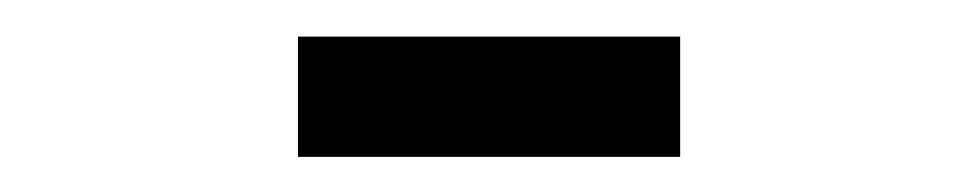

<svg xmlns="http://www.w3.org/2000/svg" viewBox="-20 -280 540 106"><path d="M144.5 -259.8H355.5V-193.4H144.5Z"/></svg>

Font: BabelStone Xiangqi
Style: Regular
Weight: 400
Designer: Andrew West
Foundry: BabelStone
Version: Version 11.000 June 09, 2018